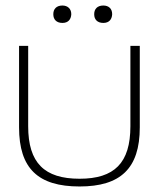

<svg xmlns="http://www.w3.org/2000/svg" viewBox="-20 -666 575 695"><path d="M49 -205C49 -56 118 9 268 9C416 9 486 -56 486 -205V-500H452V-209C452 -76 394 -19 268 -19C141 -19 82 -76 82 -209V-500H49ZM173 -614C173 -596 184 -583 206 -583C227 -583 237 -596 238 -614V-615C238 -634 225 -646 206 -646C184 -646 173 -633 173 -615ZM321 -614C321 -596 332 -583 354 -583C375 -583 385 -596 386 -614V-615C386 -634 374 -646 354 -646C332 -646 321 -633 321 -615Z"/></svg>

Font: LT Wave Text Thin
Style: Regular
Weight: 100
Designer: Daniel Lyons
Version: Version 2.5 (Glyphs App)